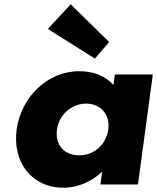

<svg xmlns="http://www.w3.org/2000/svg" viewBox="-20 -860 732 895"><path d="M309.6 -840 203 -725 422.4 -587 488.8 -664ZM57.6 -256C77.9 -406 199.4 -528 349.4 -528C418.4 -528 472.3 -505 508.7 -464L515.4 -513H692.4L623 0H448L455.8 -58H453.8C410.2 -16 346 15 276 15C126 15 37.3 -106 57.6 -256ZM245.6 -256C236.1 -186 277.4 -136 349.4 -136C418.4 -136 475.1 -186 484.6 -256C494.2 -327 448 -377 382 -377C315 -377 255.2 -327 245.6 -256Z"/></svg>

Font: Hussar Techniczny
Style: Bold 
Weight: 700
Foundry: Cannot Into Space Fonts
Version: Version 0.77